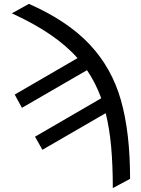

<svg xmlns="http://www.w3.org/2000/svg" viewBox="-20 -761 728 988"><path d="M649.4 159.2 560.5 207Q560.5 88.9 552 -5.6Q543.5 -100.1 523.9 -178.7L198.2 9.8L160.2 -57.6L501 -255.4Q472.2 -334.5 427.7 -399.9L92.8 -206.1L55.7 -274.4L378.9 -461.9Q320.8 -527.3 237.5 -584Q154.3 -640.6 41 -692.4L128.9 -741.2Q328.6 -652.8 442.1 -531.5Q555.7 -410.2 602.5 -244.6Q649.4 -79.1 649.4 159.2Z"/></svg>

Font: Pretendard JP
Style: Regular
Weight: 400
Designer: Base glyphs from Inter by Rasmus Andersson; Hangeul glyphs from Noto Sans CJK(Source Han Sans) by Jang Soo-young and Kan
Foundry: Kil Hyung-jin
Version: Version 1.309